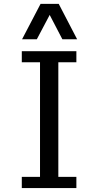

<svg xmlns="http://www.w3.org/2000/svg" viewBox="-20 -977 515 998"><path d="M93.3 0.5V-57.6H188V-653.3H93.3V-710.9H377V-653.3H283.2V-57.6H377V0.5ZM94.7 -772.9 190.9 -957H285.2L380.9 -772.9H304.2L238.3 -899.4L171.4 -772.9Z"/></svg>

Font: Comme
Style: Regular
Weight: 400
Designer: Vernon Adams
Foundry: Vernon Adams
Version: Version 1.000;gftools[0.9.27]